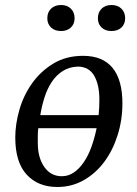

<svg xmlns="http://www.w3.org/2000/svg" viewBox="-20 -735 549 767"><path d="M41 -186Q41 -239 57.5 -296.5Q74 -354 108 -402Q142 -450 193 -481Q244 -512 312 -512Q390 -512 429.5 -464Q469 -416 469 -322Q469 -256 450 -195.5Q431 -135 397 -89Q363 -43 315 -15.5Q267 12 209 12Q132 12 86.5 -37.5Q41 -87 41 -186ZM292 -469Q257 -468 231 -451.5Q205 -435 187 -408Q169 -381 158 -346.5Q147 -312 141 -275H374Q377 -305 377 -337Q377 -396 356.5 -432Q336 -468 292 -469ZM227 -31Q253 -31 275 -46Q297 -61 315 -87.5Q333 -114 345.5 -149Q358 -184 366 -223H133Q131 -208 131 -193Q131 -178 131 -164Q131 -105 157 -68Q183 -31 227 -31ZM169 -662Q169 -686 184 -700.5Q199 -715 224 -715Q248 -715 263 -700.5Q278 -686 278 -662Q278 -639 263 -625Q248 -611 224 -611Q199 -611 184 -625Q169 -639 169 -662ZM371 -662Q371 -686 386 -700.5Q401 -715 425 -715Q450 -715 465 -700.5Q480 -686 480 -662Q480 -639 465 -625Q450 -611 425 -611Q401 -611 386 -625Q371 -639 371 -662Z"/></svg>

Font: PTSerifItalic
Style: Italic
Weight: 400
Italic angle: -12°
Designer: A.Korolkova, O.Umpeleva, V.Yefimov
Foundry: ParaType Ltd
Version: Version 1.000W OFL